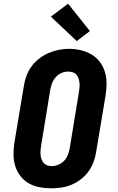

<svg xmlns="http://www.w3.org/2000/svg" viewBox="-20 -1010 640 1038"><path d="M256 8Q224 8 192.5 2Q161 -4 134.5 -19.5Q108 -35 89.5 -59.5Q71 -84 62 -113.5Q53 -143 53 -175.5Q53 -208 58 -240L109 -545Q113 -573 123 -600Q133 -627 150.5 -651Q168 -675 192 -693.5Q216 -712 243 -723.5Q270 -735 297.5 -740.5Q325 -746 354 -746Q386 -746 417 -738.5Q448 -731 474.5 -715.5Q501 -700 519.5 -675.5Q538 -651 547 -621.5Q556 -592 556 -559.5Q556 -527 551 -495L500 -190Q496 -162 486 -135Q476 -108 459 -84Q442 -60 418 -41.5Q394 -23 367 -11.5Q340 0 312 4Q284 8 256 8ZM259 -112Q277 -112 295.5 -119.5Q314 -127 327 -141Q340 -155 347 -173Q354 -191 357 -209L407 -514Q409 -527 410 -539.5Q411 -552 409.5 -564Q408 -576 404 -587.5Q400 -599 392 -607.5Q384 -616 372.5 -619.5Q361 -623 348 -623Q330 -623 312.5 -615.5Q295 -608 282 -593.5Q269 -579 262 -561.5Q255 -544 252 -526L202 -221Q200 -208 199 -195.5Q198 -183 199.5 -171Q201 -159 205 -148Q209 -137 216.5 -128.5Q224 -120 235.5 -116Q247 -112 259 -112ZM395 -788 255 -920 348 -990 466 -842Z"/></svg>

Font: Iosevka Slab Heavy Extended
Style: Italic
Weight: 900
Width: 7
Italic angle: -9°
Monospace: yes
Designer: Belleve Invis
Foundry: Belleve Invis
Version: Version 11.1.0; ttfautohint (v1.8.3)